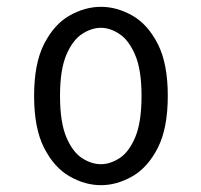

<svg xmlns="http://www.w3.org/2000/svg" viewBox="-20 -532 590 563"><path d="M276 11Q229.5 11 184.2 -14.8Q139 -40.5 109.5 -98Q80 -155.5 80 -251Q80 -346 109.5 -403.5Q139 -461 184.2 -486.5Q229.5 -512 276 -512Q322.5 -512 367.8 -486.5Q413 -461 442.5 -403.5Q472 -346 472 -251Q472 -155.5 442.5 -98Q413 -40.5 367.8 -14.8Q322.5 11 276 11ZM276 -50.5Q303 -50.5 330.5 -68.2Q358 -86 376.5 -129.5Q395 -173 395 -251Q395 -327 376.5 -370.5Q358 -414 330.5 -432.2Q303 -450.5 276 -450.5Q248.5 -450.5 220.8 -432.5Q193 -414.5 174.5 -371Q156 -327.5 156 -251Q156 -173.5 174.5 -129.8Q193 -86 220.8 -68.2Q248.5 -50.5 276 -50.5Z"/></svg>

Font: Trispace SemiCondensed Light
Style: Regular
Weight: 300
Width: 4
Designer: Tyler Finck
Foundry: Etcetera Type Company
Version: Version 1.210; ttfautohint (v1.8.3)